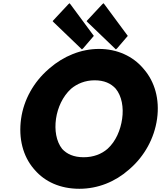

<svg xmlns="http://www.w3.org/2000/svg" viewBox="-20 -1151 1001 1193"><path d="M774 -928 629 -1124 623 -1131 615 -1124 518 -1020 524 -1013 700 -844 708 -851ZM563 -928 418 -1124 412 -1131 404 -1124 307 -1020 313 -1013 489 -844 497 -851ZM328 -413C338 -482 369 -551 421 -599C459 -631 509 -652 568 -652C627 -652 669 -633 699 -600C737 -554 749 -483 739 -413C729 -343 700 -273 648 -226C611 -194 561 -174 500 -174C438 -174 395 -194 366 -226C329 -273 318 -343 328 -413ZM111 -413C94 -290 123 -181 189 -103L190 -102L196 -95C259 -22 354 22 473 22C589 22 696 -22 780 -96L788 -103C876 -180 939 -290 956 -413C973 -535 941 -643 875 -720L869 -727C805 -802 708 -847 595 -847C483 -847 375 -802 288 -727L287 -726L279 -719C191 -642 128 -534 111 -413Z"/></svg>

Font: Hussar Woodtype
Style: BlkObl
Weight: 900
Foundry: Cannot Into Space Fonts
Version: Version 1.07